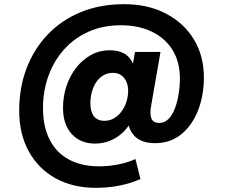

<svg xmlns="http://www.w3.org/2000/svg" viewBox="-20 -681 1083 920"><path d="M439 219Q330 219 247.5 174Q165 129 118.5 45.5Q72 -38 72 -152Q72 -261 107.5 -354Q143 -447 209 -516Q275 -585 367.5 -623Q460 -661 575 -661Q688 -661 774 -616.5Q860 -572 908.5 -493Q957 -414 957 -309Q957 -248 942 -191.5Q927 -135 897 -90.5Q867 -46 823.5 -20.5Q780 5 723 5Q652 5 619 -35.5Q586 -76 592 -145L595 -177L616 -116Q593 -60 544 -26.5Q495 7 435 7Q366 7 324 -38.5Q282 -84 282 -164Q282 -218 298 -267Q314 -316 344 -355Q374 -394 415 -417Q456 -440 506 -440Q561 -440 591 -413Q621 -386 628 -335L607 -319L627 -432H749L704 -173Q697 -137 705 -114.5Q713 -92 744 -92Q769 -92 787.5 -111Q806 -130 818 -161.5Q830 -193 836 -230.5Q842 -268 842 -304Q842 -384 807 -441Q772 -498 708 -529Q644 -560 560 -560Q473 -560 404 -529Q335 -498 286.5 -443.5Q238 -389 212 -317Q186 -245 186 -163Q186 -74 218 -11.5Q250 51 310.5 83.5Q371 116 455 116Q501 116 546.5 107Q592 98 629 81L653 177Q605 198 551.5 208.5Q498 219 439 219ZM481 -102Q511 -102 536 -120.5Q561 -139 576.5 -170Q592 -201 594 -240Q595 -267 586.5 -287.5Q578 -308 561.5 -320Q545 -332 521 -332Q496 -332 475.5 -320Q455 -308 441.5 -288Q428 -268 420.5 -241.5Q413 -215 413 -187Q413 -146 430 -124Q447 -102 481 -102Z"/></svg>

Font: DM Sans 10pt Black
Style: Italic
Weight: 900
Italic angle: -10°
Version: Version 4.004;gftools[0.9.30]